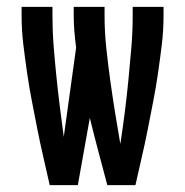

<svg xmlns="http://www.w3.org/2000/svg" viewBox="-20 -540 540 560"><path d="M125 0Q116 -41 106.5 -81.5Q97 -122 89 -163Q81 -204 73 -245Q65 -286 59 -327.5Q53 -369 48 -410.5Q43 -452 43 -494V-520H133V-494Q133 -450 136.5 -405.5Q140 -361 144.5 -317Q149 -273 154.5 -229Q160 -185 166 -141L202 -401Q199 -424 197 -447.5Q195 -471 195 -494V-520H285V-494Q285 -447 290 -400Q295 -353 301.5 -306Q308 -259 315.5 -212.5Q323 -166 331 -120Q338 -166 344 -213Q350 -260 354.5 -306.5Q359 -353 363 -400Q367 -447 367 -494V-520H457V-494Q457 -452 452 -410.5Q447 -369 441 -327.5Q435 -286 427 -245Q419 -204 411 -163Q403 -122 393.5 -81.5Q384 -41 375 0H293Q280 -49 267 -98Q254 -147 242 -196L207 0Z"/></svg>

Font: Iosevka SS10 Medium
Style: Regular
Weight: 500
Monospace: yes
Designer: Belleve Invis
Foundry: Belleve Invis
Version: Version 28.0.6; ttfautohint (v1.8.4)